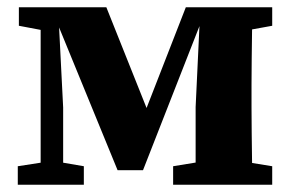

<svg xmlns="http://www.w3.org/2000/svg" viewBox="-20 -509 799 529"><path d="M304 -40 136 -450H118V-489H273L398 -176H370L492 -489H554L556 -451H535L374 -40ZM519 0V-214L532 -489H676Q675 -464 674.5 -426Q674 -388 673.5 -348Q673 -308 673 -276V-213Q673 -180 673.5 -140Q674 -100 674.5 -62.5Q675 -25 676 0ZM29 0V-51L113 -64H135L211 -51V0ZM457 0V-51L555 -67H631L730 -51V0ZM32 -438V-489H132V-421H122ZM92 0V-489H140L154 -213V0ZM600 -421V-489H730V-438L636 -421Z"/></svg>

Font: Source Serif 4 18pt
Style: Bold
Weight: 700
Designer: Frank Grießhammer
Foundry: Adobe Systems Incorporated
Version: Version 4.004;hotconv 1.0.116;makeotfexe 2.5.65601